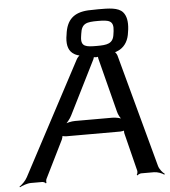

<svg xmlns="http://www.w3.org/2000/svg" viewBox="-62 -811 774 875"><g transform="rotate(-5 324.5 -373.5)"><path d="M629 -27 489 -544C487 -551 480 -562 474 -564L473 -560C479 -558 494 -566 502 -570C527 -585 542 -611 546 -646L548 -659C552 -694 547 -721 532 -738C511 -762 467 -762 420 -762L373 -761C309 -757 274 -728 266 -659L264 -646C260 -608 269 -582 294 -568C300 -564 317 -558 323 -559L322 -563C316 -561 305 -549 302 -542L29 -28C21 -12 3 5 -8 12L-6 15C5 9 28 0 45 0H97C102 0 112 4 113 8L116 5C115 2 115 -8 118 -13L203 -185C205 -190 209 -202 207 -206L204 -203C206 -200 218 -198 223 -198H472C477 -198 491 -200 493 -203L490 -206C488 -202 488 -190 490 -185L533 -13C534 -8 532 2 529 5L532 8C535 4 545 0 550 0H608C624 0 645 8 654 15L657 12C647 5 633 -12 629 -27ZM399 -596C351 -596 325 -598 331 -643L333 -657C339 -705 362 -709 413 -709C464 -709 487 -705 481 -657L479 -643C474 -599 445 -596 399 -596ZM441 -264H270C254 -264 230 -259 219 -252L222 -249C231 -256 248 -276 255 -291L378 -537C379 -540 382 -548 382 -550L378 -548C379 -546 387 -545 391 -545C394 -545 402 -546 403 -548L401 -550C399 -548 400 -540 401 -537L464 -291C467 -276 478 -256 487 -249L490 -252C481 -259 457 -264 441 -264Z"/></g></svg>

Font: Gamestation Storm Oblique 
Style: Italic
Weight: 400
Designer: Jonas Hecksher
Foundry: Jonas Hecksher, Playtypeª, e-types AS
Version: Version 1.003